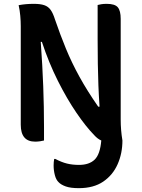

<svg xmlns="http://www.w3.org/2000/svg" viewBox="-20 -729 740 999"><path d="M209 2Q202 4 189 6Q176 8 163 8Q88 8 88 -80V-593Q88 -619 85.5 -647Q83 -675 77 -702Q113 -709 156 -709Q190 -709 210.5 -702Q231 -695 243.5 -677.5Q256 -660 266 -628Q293 -549 323 -476Q353 -403 393.5 -329.5Q434 -256 491 -174H498Q494 -231 492 -284.5Q490 -338 489 -396.5Q488 -455 488 -525V-703Q496 -705 507 -707Q518 -709 535 -709Q578 -709 593 -691Q608 -673 608 -631V-107Q608 -52 617 2Q617 69 592 125.5Q567 182 517 216Q467 250 390 250Q347 250 322 241Q297 232 285 219Q272 207 265.5 182.5Q259 158 259 132Q259 113 262 98H268Q300 115 328.5 122Q357 129 391 129Q444 129 472.5 101.5Q501 74 507 2Q488 -6 470 -26Q427 -70 377.5 -142.5Q328 -215 281 -308.5Q234 -402 198 -511H192Q201 -387 205 -279Q209 -171 209 -68Z"/></svg>

Font: Recursive Sn Csl St SmB
Style: Regular
Weight: 600
Version: Version 1.079;hotconv 1.0.112;makeotfexe 2.5.65598; ttfautoh